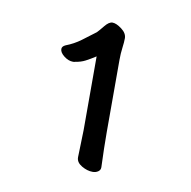

<svg xmlns="http://www.w3.org/2000/svg" viewBox="-54 -763 487 490"><g transform="rotate(10 190.0 -518.0)"><path d="M236 -341Q236 -334 230 -330Q224 -326 216 -326Q202 -326 187.5 -334.5Q173 -343 173 -356V-357Q173 -369 174 -391.5Q175 -414 175 -427V-618Q161 -609 149.5 -603Q138 -597 124 -595Q122 -594 118 -594Q106 -594 94.5 -603Q83 -612 83 -621Q83 -628 92 -632Q113 -640 130.5 -653Q148 -666 165 -679Q170 -684 180.5 -697Q191 -710 200 -710Q210 -710 224 -699.5Q238 -689 238 -676Q238 -666 236 -651Q234 -636 234 -619V-432Q234 -416 234.5 -390Q235 -364 236 -342Z"/></g></svg>

Font: Klee One SemiBold
Style: Regular
Weight: 600
Designer: Fontworks Inc.
Foundry: Fontworks Inc.
Version: Version 1.00;January 12, 2022;FontCreator 13.0.0.2683 64-bit